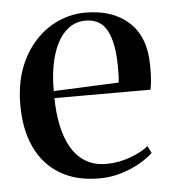

<svg xmlns="http://www.w3.org/2000/svg" viewBox="-44 -559 546 611"><g transform="rotate(-5 229.0 -253.0)"><path d="M250 11.5Q175.5 11.5 124 -19.5Q72.5 -50.5 45.8 -107.2Q19 -164 19 -242.5Q19 -309 38.2 -360Q57.5 -411 90.5 -446.5Q123.5 -482 165 -500Q206.5 -518 250.5 -518Q338 -518 389.2 -471.2Q440.5 -424.5 441.5 -335Q442 -304 440.2 -285.5Q438.5 -267 436 -255.5H129Q129.5 -209.5 137.8 -169.2Q146 -129 163.2 -98.2Q180.5 -67.5 208.5 -50Q236.5 -32.5 275.5 -32.5Q314 -32.5 351.5 -46Q389 -59.5 410.5 -77.5L422 -55Q405 -38.5 378 -23.2Q351 -8 318 1.8Q285 11.5 250 11.5ZM129 -278 337 -287Q338.5 -300.5 338.8 -312.2Q339 -324 339 -336.5Q339 -411.5 318.2 -452Q297.5 -492.5 249.5 -492.5Q219 -492.5 196 -475.8Q173 -459 158 -429.5Q143 -400 135.8 -361Q128.5 -322 129 -278Z"/></g></svg>

Font: Merriweather 144pt
Style: Regular
Weight: 400
Version: Version 2.100